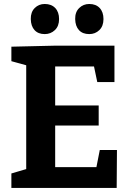

<svg xmlns="http://www.w3.org/2000/svg" viewBox="-20 -930 649 950"><path d="M473.7 -187.7H558.7L557.3 0H36.3V-71.7L128.7 -99L109.7 -70.3V-630L128 -602L36.3 -627.3V-699L250 -704H546.3V-524H461.3L441 -620.7L467.7 -601H230.7L253 -623.3V-386L230.7 -408.3H468.3V-308.7H230.7L253 -334.3V-80.7L230.7 -103H480L452.7 -80.7ZM421.7 -761.3Q388.7 -761.3 370.7 -781Q352.7 -800.7 352 -835.7Q351.3 -870.3 371.8 -890.3Q392.3 -910.3 421.7 -910.3Q454.7 -910.3 473.3 -890.3Q492 -870.3 492 -835.7Q492 -800.7 471.5 -781Q451 -761.3 421.7 -761.3ZM201.3 -761.3Q169 -761.3 151 -781Q133 -800.7 132.3 -835.7Q131.7 -870.3 151.8 -890.3Q172 -910.3 201.3 -910.3Q234.3 -910.3 253.3 -890.3Q272.3 -870.3 272.3 -835.7Q272.3 -800.7 251.5 -781Q230.7 -761.3 201.3 -761.3Z"/></svg>

Font: Bitter Thin
Style: Regular
Weight: 100
Designer: Sol Matas, and Bitter project Authors
Foundry: Sol Matas
Version: Version 2.002